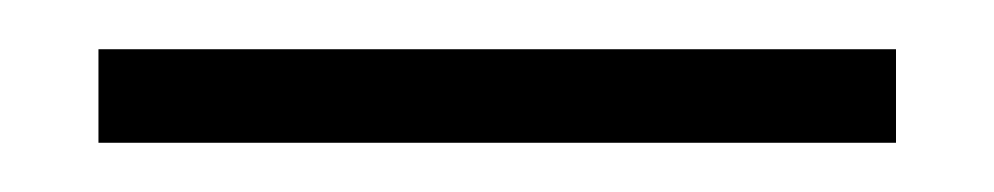

<svg xmlns="http://www.w3.org/2000/svg" viewBox="-20 -662 404 78"><path d="M20 -604V-642H344V-604Z"/></svg>

Font: DM Sans 18pt ExtraLight
Style: Regular
Weight: 250
Designer: Colophon Foundry, Jonny Pinhorn
Foundry: Colophon Foundry
Version: Version 4.004;gftools[0.9.30]